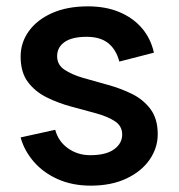

<svg xmlns="http://www.w3.org/2000/svg" viewBox="-20 -578 565 605"><path d="M266 7Q208 7 162 -13.5Q116 -34 86 -69Q56 -104 45 -145L154 -169Q164 -132 194.5 -110.5Q225 -89 264 -89Q314 -89 339.5 -107.5Q365 -126 365 -154Q365 -181 342 -196Q319 -211 282.5 -221Q246 -231 205 -242Q164 -253 127.5 -271Q91 -289 68 -319.5Q45 -350 45 -400Q45 -444 71 -480Q97 -516 144.5 -537Q192 -558 257 -558Q313 -558 356 -540Q399 -522 427 -489.5Q455 -457 465 -412L356 -384Q346 -422 321 -442Q296 -462 253 -462Q207 -462 183.5 -445.5Q160 -429 160 -401Q160 -374 183 -358.5Q206 -343 242 -332.5Q278 -322 318.5 -311Q359 -300 395 -282.5Q431 -265 454 -234.5Q477 -204 477 -155Q477 -112 451.5 -75Q426 -38 378.5 -15.5Q331 7 266 7Z"/></svg>

Font: Parkinsans Light Medium
Style: Regular
Weight: 500
Version: Version 1.000